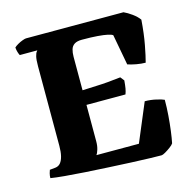

<svg xmlns="http://www.w3.org/2000/svg" viewBox="-103 -809 919 913"><g transform="rotate(-15 356.0 -352.0)"><path d="M582 0Q566 0 526.5 -1Q487 -2 434 -4.5Q381 -7 323 -10Q265 -13 209.5 -16.5Q154 -20 110.5 -24Q67 -28 43 -32Q43 -44 46 -55.5Q49 -67 51 -71L80 -74Q95 -76 104.5 -87.5Q114 -99 119 -119.5Q124 -140 124 -169V-561Q124 -594 128 -609.5Q132 -625 136.5 -630Q141 -635 140 -635H54Q51 -640 47.5 -651Q44 -662 43 -675Q49 -681 61 -688Q73 -695 85.5 -699.5Q98 -704 103 -704H583Q601 -696 622.5 -680.5Q644 -665 656 -648Q651 -580 641 -527Q631 -474 623 -445Q602 -445 577.5 -449.5Q553 -454 536 -460L508 -611Q502 -616 484 -620Q466 -624 435 -626.5Q404 -629 358 -629Q334 -629 321 -620.5Q308 -612 303.5 -596.5Q299 -581 299 -561V-396Q338 -398 367.5 -399Q397 -400 425.5 -402.5Q454 -405 488 -409L503 -390Q501 -366 498.5 -351.5Q496 -337 491 -324H299V-144Q299 -122 293.5 -104.5Q288 -87 283 -81H492L571 -269Q600 -269 627.5 -262.5Q655 -256 665 -251Q665 -213 662 -174Q659 -135 654.5 -100.5Q650 -66 645 -42Q641 -35 627.5 -25Q614 -15 601 -7.5Q588 0 582 0Z"/></g></svg>

Font: Texturina 12pt Black
Style: Regular
Weight: 900
Designer: Guillermo Torres Carreño
Foundry: Omnibus-Type
Version: Version 1.002